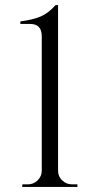

<svg xmlns="http://www.w3.org/2000/svg" viewBox="-20 -734 384 754"><path d="M263 -10C248 -10 235 -15 224 -26C213 -36 208 -49 208 -64C208 -64 208 -714 208 -714C208 -714 198 -714 198 -714C198 -714 198 -714 198 -714C180 -693 160 -678 139 -669C118 -660 91 -654 60 -650C60 -650 60 -640 60 -640C60 -640 98 -640 98 -640C98 -640 98 -640 98 -640C129 -640 144 -624 144 -591C144 -591 144 -64 144 -64C144 -64 144 -64 144 -64C144 -49 139 -37 128 -26C117 -15 104 -10 89 -10C89 -10 68 -10 68 -10C68 -10 67 0 67 0C67 0 284 0 284 0C284 0 284 -10 284 -10C284 -10 263 -10 263 -10C263 -10 263 -10 263 -10Z"/></svg>

Font: Cinzel Utterance
Style: Regular
Weight: 500
Designer: Natanael Gama
Foundry: ""
Version: ""